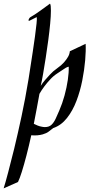

<svg xmlns="http://www.w3.org/2000/svg" viewBox="-68 -748 492 1056"><path d="M-48 288Q-39 260 -23.5 201.5Q-8 143 10 70Q30 -13 50.5 -108.5Q71 -204 89 -313Q93 -338 99 -377.5Q105 -417 112 -462Q119 -507 124.5 -548.5Q130 -590 133 -618.5Q136 -647 134 -654L102 -638Q94 -634 94 -634Q89 -632 89 -637Q89 -641 93 -647Q97 -653 100 -654Q129 -671 155.5 -690.5Q182 -710 207 -728Q210 -724 211 -714Q212 -704 212 -689Q212 -661 208 -618.5Q204 -576 197.5 -527Q191 -478 183.5 -430Q176 -382 169 -341.5Q162 -301 156 -276Q167 -293 180 -308Q193 -323 206 -337Q223 -356 246.5 -372.5Q270 -389 284 -405Q298 -421 306.5 -436Q315 -451 316 -466L403 -507Q405 -470 400.5 -417Q396 -364 384.5 -305.5Q373 -247 352.5 -193Q332 -139 300.5 -99Q269 -59 226 -44H225Q212 -34 200 -24.5Q188 -15 167 -9Q139 -1 104 -4Q91 55 77.5 107Q64 159 52 197Q40 235 31 253ZM179 -49Q202 -49 215.5 -62Q229 -75 238.5 -96Q248 -117 258 -140Q275 -179 287 -223Q299 -267 305 -308.5Q311 -350 310 -380Q310 -382 305 -380Q301 -379 295.5 -376Q290 -373 283 -368Q270 -359 247.5 -344.5Q225 -330 208 -311Q192 -294 176.5 -273.5Q161 -253 149 -232Q142 -192 134 -150.5Q126 -109 118 -67Q128 -62 139 -57.5Q150 -53 162 -51Q167 -50 171 -49.5Q175 -49 179 -49Z"/></svg>

Font: Kings
Style: Regular
Weight: 400
Designer: Robert E. Leuschke
Foundry: Robert E. Leuschke
Version: Version 1.010; ttfautohint (v1.8.3)